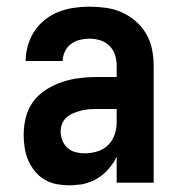

<svg xmlns="http://www.w3.org/2000/svg" viewBox="-20 -548 540 576"><path d="M189 8Q169 8 150 4.5Q131 1 114 -9Q97 -19 84.5 -34.5Q72 -50 64.5 -67.5Q57 -85 54 -104.5Q51 -124 51 -143Q51 -170 57.5 -196Q64 -222 79.5 -243Q95 -264 117.5 -278.5Q140 -293 165 -301.5Q190 -310 216.5 -313.5Q243 -317 269 -317H330V-351Q330 -368 325 -383.5Q320 -399 308.5 -410.5Q297 -422 281 -427Q265 -432 248 -432Q234 -432 219.5 -428.5Q205 -425 193 -416Q181 -407 174.5 -393Q168 -379 168 -365H57Q57 -388 63.5 -411Q70 -434 83 -454Q96 -474 115 -489Q134 -504 156 -512.5Q178 -521 201.5 -524.5Q225 -528 248 -528Q273 -528 298 -524.5Q323 -521 345.5 -511Q368 -501 387 -484.5Q406 -468 418.5 -446.5Q431 -425 436 -400.5Q441 -376 441 -351V0H330V-78Q325 -68 323.5 -65.5Q322 -63 319 -58.5Q316 -54 312.5 -49.5Q309 -45 305.5 -41Q302 -37 298 -33Q294 -29 290 -25.5Q286 -22 281.5 -19Q277 -16 272.5 -13Q268 -10 263 -7.5Q258 -5 253 -3Q248 -1 242.5 0.5Q237 2 232 3.5Q227 5 221.5 5.5Q216 6 210.5 6.5Q205 7 199.5 7.5Q194 8 189 8ZM234 -88Q253 -88 271.5 -93.5Q290 -99 303.5 -112Q317 -125 323.5 -143Q330 -161 330 -180V-221H269Q257 -221 245.5 -220Q234 -219 222.5 -216Q211 -213 200 -208.5Q189 -204 180 -196Q171 -188 166.5 -177Q162 -166 162 -154Q162 -140 167 -127Q172 -114 182.5 -104.5Q193 -95 206.5 -91.5Q220 -88 234 -88Z"/></svg>

Font: Iosevka SS04
Style: Bold
Weight: 700
Monospace: yes
Designer: Belleve Invis
Foundry: Belleve Invis
Version: Version 19.0.0; ttfautohint (v1.8.4)